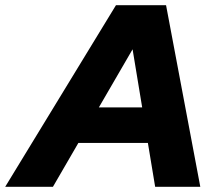

<svg xmlns="http://www.w3.org/2000/svg" viewBox="-83 -720 841 740"><path d="M-63 0 364 -700H557L689 0H515L487 -169H219L121 0ZM298 -306H465L428 -530Z"/></svg>

Font: Red Hat Display Black
Style: Italic
Weight: 900
Italic angle: -12°
Designer: Pentagram, MCKL
Foundry: Pentagram, MCKL
Version: Version 1.023; ttfautohint (v1.8.3)